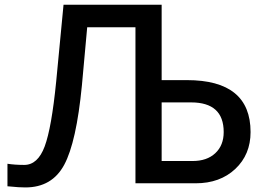

<svg xmlns="http://www.w3.org/2000/svg" viewBox="-20 -779 1126 816"><path d="M11.7 -83Q43.9 -78.1 83 -78.1Q140.6 -78.1 169.9 -156.7Q199.2 -235.4 218.8 -432.6L250 -758.8H667V-438.5H774.4Q1044.9 -438.5 1044.9 -217.8Q1044.9 -122.1 980 -61Q915 0 811.5 0H555.7V-663.1H350.6L328.1 -416Q304.7 -174.8 252.9 -78.6Q201.2 17.6 87.9 17.6Q72.3 17.6 57.6 16.6Q43 15.6 30.3 14.2Q17.6 12.7 11.7 12.7ZM667 -94.7H798.8Q859.4 -94.7 895 -127.9Q930.7 -161.1 930.7 -217.8Q930.7 -343.8 792 -343.8H667Z"/></svg>

Font: Gothic A1 SemiBold
Style: Regular
Weight: 600
Version: Version 2.50